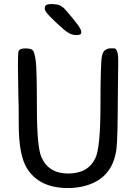

<svg xmlns="http://www.w3.org/2000/svg" viewBox="-20 -926 682 950"><path d="M201.7 -880.4V-887.2Q201.7 -905.8 231.4 -905.8H241.7Q246.6 -904.8 249 -904.8Q280.3 -904.8 304.2 -877.4Q381.8 -788.6 381.8 -771V-764.2Q381.8 -752.4 358.9 -752.4H356.4L354 -752.9Q326.7 -752.9 294.9 -780.8Q201.7 -862.3 201.7 -880.4ZM529.8 -687H543.5Q564.9 -687 564.9 -627.9V-595.7L564.5 -579.6L563 -448.2Q562.5 -244.6 556.6 -192.9Q542 -66.9 441.4 -21Q385.7 4.4 315.4 4.4Q176.3 4.4 115.2 -90.3Q72.8 -155.8 72.8 -309.1Q72.8 -385.3 72.3 -401.9L70.8 -451.7L68.8 -594.7V-610.8Q68.8 -663.1 71.8 -671.9Q76.7 -686.5 105 -686.5Q133.3 -686.5 142.1 -677.2Q150.9 -668 156.7 -626.2Q162.6 -584.5 162.6 -392.3Q162.6 -200.2 184.6 -149.4Q219.7 -67.4 317.9 -67.4Q416 -67.4 452.1 -144Q477.1 -196.8 477.1 -404.5Q477.1 -612.3 484.6 -649.7Q492.2 -687 529.8 -687Z"/></svg>

Font: Averia Sans Libre Light
Style: Regular
Weight: 300
Version: Version 1.002